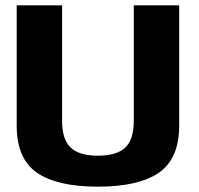

<svg xmlns="http://www.w3.org/2000/svg" viewBox="-20 -695 744 719"><path d="M346.5 4Q499.5 4 575.2 -48.5Q651 -101 651 -224.5V-675H481V-243Q481 -172.5 449 -142.2Q417 -112 346.5 -112Q276.5 -112 244.5 -142.5Q212.5 -173 212.5 -243V-675H42.5V-224.5Q42.5 -101 118 -48.5Q193.5 4 346.5 4Z"/></svg>

Font: Anybody Thin
Style: Bold
Weight: 700
Version: Version 1.113;gftools[0.9.25]